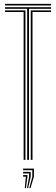

<svg xmlns="http://www.w3.org/2000/svg" viewBox="-20 -820 288 985"><path d="M6 -791.8V-800H242V-791.8ZM119.5 0V-775H6V-783.2H242V-775H128.8V0ZM101.2 0V-758.5H6V-766.8H110.5V0ZM137.8 0V-766.8H242V-758.5H146.8V0ZM130.5 145 145.8 86.5V53.2H98.5V45H154V86.5L136.5 145ZM118.8 145 129.2 86.5V70H98.5V61.8H137.5V86.5L124.5 145ZM107.2 145 112.5 86.5H98.5V78.2H120.8V86.5L113 145Z"/></svg>

Font: Big Shoulders Inline Display Light
Style: Regular
Weight: 300
Designer: Patric King
Foundry: XO Type Co
Version: Version 1.000